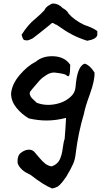

<svg xmlns="http://www.w3.org/2000/svg" viewBox="-20 -698 595 1093"><path d="M277 375Q227 355 156 299Q134 288 122.5 281Q111 274 98 260Q85 246 80 229Q78 187 99 172Q122 154 145 154Q163 154 175 166Q180 171 201 196.5Q222 222 238 234Q254 246 273 249Q276 249 277 248Q307 237 319.5 211.5Q332 186 337 147Q342 108 348 93Q350 74 352.5 33Q355 -8 356 -27Q299 -12 245 -12Q196 -12 144 -24Q103 -48 73.5 -84.5Q44 -121 43 -164Q47 -218 91.5 -270.5Q136 -323 184 -347Q221 -378 276 -378Q347 -378 380 -329Q380 -324 379 -312Q379 -264 368 -264Q363 -264 355 -272Q343 -279 290 -285Q268 -286 244 -271Q220 -256 204 -238.5Q188 -221 165 -193Q160 -186 157 -183Q152 -178 150 -172Q148 -166 150 -160Q152 -154 154.5 -149Q157 -144 162.5 -138.5Q168 -133 171.5 -129.5Q175 -126 181 -120.5Q187 -115 189 -113Q219 -101 255 -101Q287 -101 320.5 -111.5Q354 -122 381 -146Q408 -170 410 -202Q419 -321 461 -335H464Q491 -327 516 -288L519 -283L518 -284Q520 -240 491.5 -161.5Q463 -83 458 -51Q426 55 411 175Q408 208 396.5 234.5Q385 261 359 305Q329 350 310 363Q295 372 277 375ZM103 -500Q139 -558 182 -592Q215 -620 233 -640Q238 -654 256 -666Q274 -678 282 -678Q312 -678 337 -652Q356 -642 367 -627L370 -621Q403 -583 460 -556Q507 -541 534 -521V-498Q527 -474 476 -466Q427 -482 390.5 -501Q354 -520 302 -557Q297 -557 289 -563Q283 -567 280 -567H276L253 -548L208 -512L177 -488L165 -479Q143 -468 134 -468Q119 -468 114 -473Q109 -478 103 -500Z"/></svg>

Font: Excalifont
Style: Regular
Weight: 400
Designer: Your Own Font Foundry (Virgil); Ján Filípek / DizajnDesign (Excalifont, modifications)
Foundry: Your Own Font Foundry (Virgil); Ján Filípek / DizajnDesign (Excalifont, modifications)
Version: Version 1.000;Glyphs 3.2 (3227)